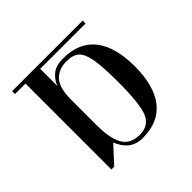

<svg xmlns="http://www.w3.org/2000/svg" viewBox="-181 -954 1177 1177"><g transform="rotate(-45 407.5 -365.0)"><path d="M677 -750H271V-725H677ZM429 -7Q386 -7 356.5 -24Q327 -41 311.5 -74.5Q296 -108 290 -148Q284 -188 284 -242V-457Q284 -560 323 -602Q362 -644 430 -644Q487 -644 514.5 -618Q542 -592 553.5 -527Q565 -462 565 -329Q565 -141 537 -74Q509 -7 429 -7ZM279 -94Q322 20 428 20Q566 20 635.5 -69Q705 -158 705 -326Q705 -494 635.5 -582.5Q566 -671 428 -671Q363 -671 329 -641Q295 -611 284 -575V-750H65V-725H156V20H180L294 -103Z"/></g></svg>

Font: Solide Mirage
Style: Etroit
Weight: 400
Designer: Jérémy Landes
Foundry: Velvetyne Type Foundry
Version: Version 1.1